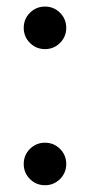

<svg xmlns="http://www.w3.org/2000/svg" viewBox="-20 -545 272 573"><path d="M114.3 -398.4Q87.9 -398.4 69.3 -417Q50.8 -435.5 50.8 -461.9Q50.8 -488.3 69.3 -506.8Q87.9 -525.4 114.3 -525.4Q140.6 -525.4 159.2 -506.8Q177.7 -488.3 177.7 -461.9Q177.7 -435.5 159.2 -417Q140.6 -398.4 114.3 -398.4ZM114.3 7.8Q87.9 7.8 69.3 -10.7Q50.8 -29.3 50.8 -55.7Q50.8 -82 69.3 -100.6Q87.9 -119.1 114.3 -119.1Q140.6 -119.1 159.2 -100.6Q177.7 -82 177.7 -55.7Q177.7 -29.3 159.2 -10.7Q140.6 7.8 114.3 7.8Z"/></svg>

Font: Reddit Sans
Style: Regular
Weight: 400
Designer: Stephen Hutchings
Foundry: Reddit
Version: Version 1.014